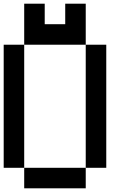

<svg xmlns="http://www.w3.org/2000/svg" viewBox="-20 -1020 707 1040"><path d="M111.1 -111.1H0V-777.8H111.1ZM444.4 0H111.1V-111.1H444.4ZM555.6 -111.1H444.4V-777.8H555.6ZM111.1 -1000H222.2V-888.9H333.3V-1000H444.4V-777.8H111.1Z"/></svg>

Font: Pixeloid Sans
Style: Regular
Weight: 400
Designer: GGBotNet
Foundry: GGBotNet
Version: 0.5